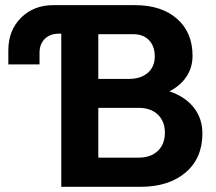

<svg xmlns="http://www.w3.org/2000/svg" viewBox="-20 -722 836 742"><path d="M186 -702.1H502Q604 -702.1 664.1 -649.4Q724.1 -596.7 724.1 -506.8Q724.1 -461.4 700.9 -426.3Q677.7 -391.1 634.8 -369.1Q695.3 -348.6 728.8 -306.4Q762.2 -264.2 762.2 -206.1Q762.2 -110.8 697.3 -55.4Q632.3 0 522 0H216.8V-591.8H207Q173.3 -591.8 153.1 -571.8Q132.8 -551.8 132.8 -518.1V-473.1H12.2V-527.8Q12.2 -604 61 -653.1Q109.9 -702.1 186 -702.1ZM516.1 -305.2H359.9V-112.8H516.1Q562.5 -112.8 589.8 -138.7Q617.2 -164.6 617.2 -209Q617.2 -253.4 589.8 -279.3Q562.5 -305.2 516.1 -305.2ZM359.9 -589.8V-417H478Q523.9 -417 551 -440.4Q578.1 -463.9 578.1 -503.9Q578.1 -543.5 555.9 -566.7Q533.7 -589.8 496.1 -589.8Z"/></svg>

Font: LT Superior
Style: Bold
Weight: 400
Designer: Daniel Lyons
Foundry: LyonsType
Version: Version 1.000